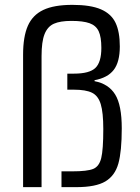

<svg xmlns="http://www.w3.org/2000/svg" viewBox="-20 -770 578 790"><path d="M233 0V-65H278Q339 -65 363.5 -75Q388 -85 396.5 -119.5Q405 -154 405 -239Q405 -307 394.5 -341.5Q384 -376 358.5 -388.5Q333 -401 284 -401H257V-467H284Q348 -467 372.5 -490.5Q397 -514 397 -573Q397 -618 386 -641.5Q375 -665 348.5 -674.5Q322 -684 274 -684Q228 -684 202 -672.5Q176 -661 163.5 -630Q151 -599 151 -539V0H75V-545Q75 -619 94.5 -663.5Q114 -708 158 -729Q202 -750 278 -750Q353 -750 395.5 -731.5Q438 -713 455.5 -676Q473 -639 473 -579Q473 -515 448 -482.5Q423 -450 369 -440V-436Q427 -425 454 -381Q481 -337 481 -242Q481 -147 467 -97Q453 -47 413.5 -23.5Q374 0 294 0Z"/></svg>

Font: Assailand
Style: Regular
Weight: 400
Designer: Hector Gatti with collaboration of the Omnibus-Type team
Foundry: Omnibus-Type
Version: Version 0.072;October 19, 2019;FontCreator 12.0.0.2547 64-bi